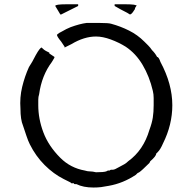

<svg xmlns="http://www.w3.org/2000/svg" viewBox="-20 -840 888 884"><path d="M437.5 -734.4Q480.5 -734.4 492.2 -730.5Q535.2 -718.8 574.2 -699.2Q613.3 -679.7 644.5 -648.4Q652.3 -640.6 662.1 -630.9Q671.9 -621.1 679.7 -609.4Q695.3 -593.8 703.1 -578.1Q710.9 -578.1 718.8 -554.7Q773.4 -453.1 773.4 -355.5Q773.4 -265.6 730.5 -179.7Q718.8 -152.3 707 -140.6L699.2 -132.8Q699.2 -121.1 671.9 -97.7L668 -89.8Q632.8 -54.7 621.1 -46.9L613.3 -43L605.5 -35.2Q546.9 3.9 480.5 15.6Q460.9 19.5 445.3 21.5Q429.7 23.4 410.2 23.4Q363.3 23.4 332 7.8H324.2Q320.3 7.8 320.3 3.9H308.6L304.7 0L273.4 -15.6Q226.6 -39.1 185.5 -80.1Q144.5 -121.1 117.2 -175.8Q109.4 -191.4 101.6 -214.8Q93.8 -238.3 85.9 -261.7Q74.2 -289.1 74.2 -339.8Q70.3 -390.6 82 -439.5Q93.8 -488.3 113.3 -531.2Q121.1 -543 128.9 -556.6Q136.7 -570.3 144.5 -585.9Q164.1 -621.1 171.9 -621.1L175.8 -617.2Q183.6 -609.4 191.4 -605.5L207 -597.7V-593.8L230.5 -578.1V-574.2L218.8 -554.7Q171.9 -492.2 160.2 -406.2Q156.2 -394.5 156.2 -380.9Q156.2 -367.2 156.2 -355.5Q156.2 -293 179.7 -230.5Q203.1 -168 257.8 -113.3Q304.7 -66.4 371.1 -54.7Q382.8 -50.8 394.5 -50.8Q406.2 -50.8 421.9 -46.9Q457 -46.9 468.8 -50.8L476.6 -54.7H484.4Q488.3 -58.6 492.2 -58.6H500Q507.8 -58.6 527.3 -70.3Q543 -78.1 552.7 -84Q562.5 -89.8 570.3 -97.7Q640.6 -148.4 668 -242.2Q679.7 -273.4 683.6 -298.8Q687.5 -324.2 687.5 -355.5Q687.5 -371.1 687.5 -388.7Q687.5 -406.2 683.6 -421.9Q668 -488.3 636.7 -541Q605.5 -593.8 558.6 -625Q527.3 -644.5 490.2 -658.2Q453.1 -671.9 421.9 -671.9Q367.2 -671.9 308.6 -636.7L277.3 -621.1V-625L261.7 -648.4Q242.2 -671.9 242.2 -679.7L246.1 -683.6Q250 -687.5 265.6 -695.3Q285.2 -707 304.7 -714.8Q347.7 -730.5 378.9 -734.4H406.2ZM507.8 -812.5V-820.3H558.6Q609.4 -820.3 609.4 -812.5Q605.5 -812.5 605.5 -808.6Q601.6 -804.7 601.6 -800.8Q601.6 -796.9 597.7 -793Q585.9 -773.4 578.1 -773.4Q574.2 -777.3 535.2 -796.9ZM339.8 -820.3V-812.5L324.2 -804.7L285.2 -785.2L261.7 -773.4H257.8L246.1 -793L234.4 -812.5Q234.4 -820.3 285.2 -820.3Z"/></svg>

Font: 和音 by 宁静之雨，公众号njzyshare
Style: Regular
Weight: 400
Designer: Steve Matteson
Foundry: Ascender Corporation
Version: Version 6.00;June 8, 2018;FontCreator 11.0.0.2388 32-bit